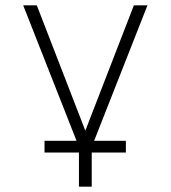

<svg xmlns="http://www.w3.org/2000/svg" viewBox="-20 -550 640 720"><path d="M147 22V-22H267L67 -530H118L300 -60L482 -530H533L333 -22H452V22H324V150H276V22Z"/></svg>

Font: Geist Mono ExtraLight
Style: Regular
Weight: 200
Monospace: yes
Designer: Basement.studio, Andrés Briganti, Mateo Zaragoza
Foundry: Basement.studio, Vercel, Andrés Briganti, Guido Ferreyra, Mateo Zaragoza
Version: Version 1.500; ttfautohint (v1.8.4.7-5d5b)